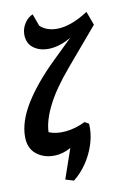

<svg xmlns="http://www.w3.org/2000/svg" viewBox="-106 -826 678 1049"><g transform="rotate(-10 233.5 -302.0)"><path d="M171 151 228 -14Q182 12 133 12Q75 12 35 -21Q-5 -54 -5 -117Q-5 -202 55 -299Q115 -396 223 -501L333 -608Q300 -588 267 -578Q234 -568 204 -568Q155 -568 121.5 -593.5Q88 -619 88 -668Q88 -700 106 -728.5Q124 -757 152 -769L177 -701Q213 -668 270 -668Q347 -668 444 -731L472 -655L297 -449Q210 -347 169 -265Q128 -183 126 -120Q164 -103 219 -108Q274 -113 329 -140L352 -127Q356 -73 339 -17.5Q322 38 290 85.5Q258 133 217 165Z"/></g></svg>

Font: Piazzolla
Style: Bold Italic
Weight: 700
Italic angle: -11.3°
Designer: Juan Pablo del Peral
Foundry: Huerta Tipografica
Version: Version 1.330